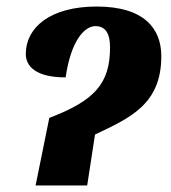

<svg xmlns="http://www.w3.org/2000/svg" viewBox="-20 -568 524 588"><path d="M89 0H247L271 -156C378 -207 474 -248 474 -396C474 -480 422 -548 276 -548C133 -548 59 -483 59 -403C59 -364 91 -331 181 -331C198 -448 241 -488 272 -488C304 -488 317 -464 317 -423C317 -312 270 -260 131 -207Z"/></svg>

Font: Noto Serif Condensed Extra
Style: Italic
Weight: 800
Width: 3
Italic angle: -12°
Designer: Monotype Design Team
Foundry: Monotype Imaging Inc.
Version: Version 1.901